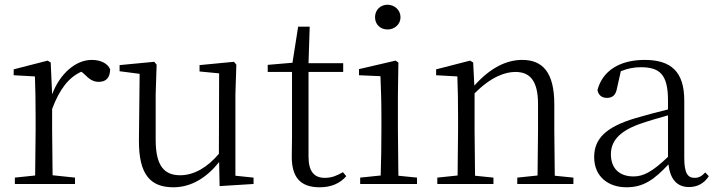

<svg xmlns="http://www.w3.org/2000/svg" viewBox="-20 -780 3037 814"><path d="M201 -318C232 -401 271 -452 325 -476L335 -468C358 -445 374 -433 398 -433C432 -433 446 -452 447 -486C437 -511 407 -526 369 -526C301 -526 234 -468 201 -380L195 -515L182 -523L38 -486V-461L128 -456C130 -406 131 -354 131 -285V-227L129 -36L43 -27V0H298V-27L203 -37L201 -227Z M911 9 1055 0V-27L978 -35V-379L982 -506L972 -518L826 -504V-477L909 -469L908 -128C860 -71 803 -37 744 -37C677 -37 640 -76 640 -187V-379L644 -506L634 -518L487 -504V-478L572 -467L569 -185C568 -37 620 14 715 14C793 14 858 -29 909 -93Z M1335 14C1384 14 1421 -2 1448 -33L1434 -50C1407 -35 1387 -26 1357 -26C1312 -26 1288 -53 1288 -116V-475H1435V-512H1288L1293 -667H1244L1220 -514L1115 -505V-475H1218V-201C1218 -165 1217 -146 1217 -115C1217 -28 1254 14 1335 14Z M1623 -655C1652 -655 1678 -676 1678 -707C1678 -738 1652 -760 1623 -760C1593 -760 1570 -738 1570 -707C1570 -676 1593 -655 1623 -655ZM1593 0H1748V-27L1669 -35L1667 -227V-378L1669 -515L1657 -523L1502 -487V-461L1593 -457C1595 -407 1597 -352 1597 -285V-227C1597 -173 1596 -91 1594 -36L1507 -27V0Z M2258 0H2411V-27L2332 -35L2330 -227V-338C2330 -474 2280 -526 2194 -526C2128 -526 2060 -494 1991 -417L1986 -515L1973 -523L1829 -486V-461L1919 -456C1921 -406 1922 -353 1922 -285V-227L1920 -36L1834 -27V0H2072V-27L1994 -35L1992 -227V-384C2062 -455 2122 -475 2165 -475C2225 -475 2261 -440 2261 -339V-227L2259 -36L2173 -27V0Z M2901 13C2936 13 2965 -2 2985 -33L2970 -49C2954 -32 2942 -26 2925 -26C2896 -26 2881 -45 2881 -111V-354C2881 -476 2825 -526 2713 -526C2606 -526 2534 -479 2513 -398C2517 -377 2531 -365 2553 -365C2576 -365 2591 -376 2596 -407L2612 -478C2641 -490 2669 -495 2696 -495C2776 -495 2812 -466 2812 -354V-316C2767 -305 2718 -292 2674 -279C2546 -241 2499 -190 2499 -114C2499 -31 2559 14 2636 14C2708 14 2753 -18 2814 -83C2821 -23 2848 13 2901 13ZM2812 -115C2746 -52 2708 -32 2666 -32C2608 -32 2570 -64 2570 -126C2570 -179 2602 -221 2688 -253C2725 -266 2769 -279 2812 -291Z"/></svg>

Font: Noto Serif CJK SC Light
Style: Regular
Weight: 300
Designer: Ryoko NISHIZUKA 西塚涼子 (kana & ideographs); Frank Grießhammer (Latin, Greek & Cyrillic); Wenlong ZHANG 张文龙 (bopomofo); San
Foundry: Adobe
Version: Version 2.001;hotconv 1.1.0;makeotfexe 2.6.0